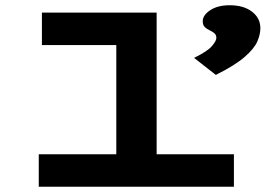

<svg xmlns="http://www.w3.org/2000/svg" viewBox="-20 -713 1040 733"><path d="M128 0V-124H424V-541H140V-665H578V-124H873V0ZM804 -427 721 -492Q772 -517 789 -537Q806 -557 806 -568Q806 -580 798 -586.5Q790 -593 780 -597.5Q770 -602 762 -609.5Q754 -617 754 -632Q754 -655 782.5 -674Q811 -693 857 -693Q910 -693 942 -668.5Q974 -644 974 -605Q974 -582 962.5 -555Q951 -528 914.5 -496Q878 -464 804 -427Z"/></svg>

Font: Inconsolata UltraExpanded Black
Style: Regular
Weight: 900
Width: 9
Monospace: yes
Designer: Raph Levien, Cyreal, Brenton Simpson
Foundry: Raph Levien, Cyreal, Google
Version: Version 3.001; ttfautohint (v1.8.2.53-6de2)